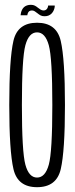

<svg xmlns="http://www.w3.org/2000/svg" viewBox="-20 -774 312 798"><path d="M134 4Q215 4 232.5 -71Q250 -146 250 -337.5Q250 -528 232.5 -603.8Q215 -679.5 134 -679.5Q53 -679.5 35.8 -604.2Q18.5 -529 18.5 -337.5Q18.5 -146 36 -71Q53.5 4 134 4ZM134 -36Q100 -36 85.5 -89.5Q71 -143 71 -337.5Q71 -532.5 85.5 -586Q100 -639.5 134 -639.5Q168 -639.5 182.8 -586Q197.5 -532.5 197.5 -337.5Q197.5 -143 182.8 -89.5Q168 -36 134 -36ZM165 -706.5Q175 -706.5 182 -709.5Q189 -712.5 193.8 -717.2Q198.5 -722 201.5 -727.5Q204.5 -733 206.2 -739.5Q208 -746 207.5 -751H180Q180 -747 178 -742Q176 -737 171.8 -733.8Q167.5 -730.5 161.5 -730.5Q154.5 -730.5 148.8 -734Q143 -737.5 137.2 -742.2Q131.5 -747 124.8 -750.5Q118 -754 108.5 -754Q99.5 -754 92.2 -751.5Q85 -749 80 -744.5Q75 -740 72 -734Q69 -728 67.5 -722.2Q66 -716.5 65.5 -710.5H93.5Q94 -715 96 -720Q98 -725 102.2 -727.8Q106.5 -730.5 113 -730.5Q119 -730.5 124.5 -727Q130 -723.5 135.8 -718.8Q141.5 -714 148.2 -710.2Q155 -706.5 165 -706.5Z"/></svg>

Font: Anybody ExtraCondensed Light
Style: Regular
Weight: 300
Width: 2
Version: Version 1.113;gftools[0.9.25]